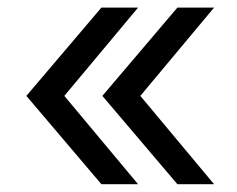

<svg xmlns="http://www.w3.org/2000/svg" viewBox="-20 -551 618 501"><path d="M244.6 -70.3 48.8 -300.8 244.6 -531.2H340.3L147.9 -300.8L340.3 -70.3ZM442.9 -70.3 247.1 -300.8 442.9 -531.2H538.6L346.2 -300.8L538.6 -70.3Z"/></svg>

Font: Inter V
Style: Weight 400 Optical size 14.0
Weight: 400
Designer: Rasmus Andersson
Foundry: rsms
Version: Version 4.000;git-4fc901f